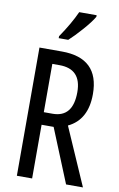

<svg xmlns="http://www.w3.org/2000/svg" viewBox="-102 -998 653 1053"><g transform="rotate(10 225.0 -471.5)"><path d="M195 -638Q317 -638 317 -509Q317 -369 204 -369H155V-638ZM195 -714H70V0H155V-299H222L344 0H438L298 -320Q403 -370 403 -513Q403 -714 195 -714ZM348 -943H251Q221 -876 165 -794V-783H218Q248 -810 289 -856.5Q330 -903 348 -934Z"/></g></svg>

Font: Noto Sans Display Condensed
Style: Regular
Weight: 400
Width: 3
Designer: Monotype Design Team
Foundry: Monotype Imaging Inc.
Version: Version 1.900